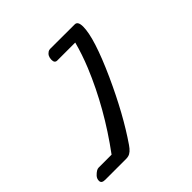

<svg xmlns="http://www.w3.org/2000/svg" viewBox="-194 -862 1136 1136"><g transform="rotate(-45 374.0 -294.0)"><path d="M62 95.2Q31.2 95.2 31.2 73.2Q31.2 55.2 43.9 41.5Q67.9 16.6 85 16.6H193.8Q358.4 -206.1 457 -445.3Q490.2 -526.4 510.7 -604.5H360.4Q338.9 -604.5 338.9 -631.3Q338.9 -663.1 362.3 -678.2Q370.1 -683.1 379.9 -683.1L585 -682.6Q610.8 -682.6 610.8 -637.7Q610.8 -543.5 508.8 -317.4Q411.1 -102.1 307.6 48.3Q281.7 86.9 256.3 92.8Q247.6 95.2 237.8 95.2Z"/></g></svg>

Font: Sarina
Style: Regular
Weight: 400
Designer: James Grieshaber
Foundry: James Grieshaber
Version: Version 1.001